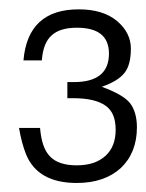

<svg xmlns="http://www.w3.org/2000/svg" viewBox="-20 -643 319 419"><path d="M217.8 -525.9C217.8 -484.9 192.4 -463.9 141.6 -463.9H127V-428.7H139.6C171.4 -428.7 194.8 -423.3 210 -412.6C225.1 -402.3 232.4 -384.8 232.4 -359.9C232.4 -335.4 225.1 -316.4 210 -302.7C194.8 -289.1 174.3 -282.2 147.5 -282.2C121.1 -282.2 101.6 -288.6 89.4 -301.3C77.1 -313.5 69.8 -334.5 67.4 -363.8H21.5C25.4 -340.8 30.8 -321.3 37.1 -305.7C54.2 -264.2 91.3 -243.7 147.5 -243.7C187.5 -243.7 219.2 -254.4 243.2 -275.9C266.6 -297.9 278.8 -327.6 278.8 -365.2C278.8 -387.7 273.4 -405.3 263.7 -418C253.4 -430.7 232.9 -442.4 202.1 -453.6C226.1 -461.9 242.7 -472.2 252 -484.4C261.2 -496.1 265.6 -513.7 265.6 -537.1C265.6 -560.1 255.4 -580.1 235.4 -597.2C214.8 -614.3 187 -622.6 151.9 -622.6C77.6 -622.6 37.6 -585.4 31.2 -511.2H71.3C73.2 -536.6 80.1 -554.7 92.8 -565.9C105 -577.1 123.5 -582.5 147.5 -582.5C194.3 -582.5 217.8 -564 217.8 -525.9Z"/></svg>

Font: Meera New
Style: Regular
Weight: 400
Designer: Hussain K H
Foundry: RIT
Version: 1.4.1